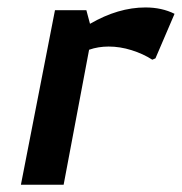

<svg xmlns="http://www.w3.org/2000/svg" viewBox="-20 -508 500 528"><path d="M131.2 -480 37.5 0H155L225 -371.2Q250 -380 278.8 -380Q310 -380 341.9 -370Q373.8 -360 398.8 -343.8L407.5 -347.5L460 -470Q425 -487.5 380 -487.5Q305 -487.5 227.5 -442.5L217.5 -480Z"/></svg>

Font: Cambay
Style: Bold Italic
Weight: 700
Italic angle: -11°
Designer: Pooja Saxena
Foundry: Pooja Saxena
Version: Version 1.006;PS 001.006;hotconv 1.0.70;makeotf.lib2.5.58329